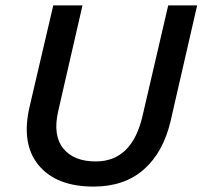

<svg xmlns="http://www.w3.org/2000/svg" viewBox="-20 -680 749 710"><path d="M326 10Q188 10 122.5 -69.5Q57 -149 90 -288L177 -660H285L195 -268Q175 -179 214 -131Q253 -83 334 -83Q468 -83 507 -251L602 -660H709L611 -233Q584 -117 512 -53.5Q440 10 326 10Z"/></svg>

Font: Elaine Sans Medium
Style: Italic
Weight: 500
Italic angle: -13°
Designer: Wei Huang
Foundry: Wei Huang
Version: Version 2.001;December 24, 2019;FontCreator 12.0.0.2547 64-b